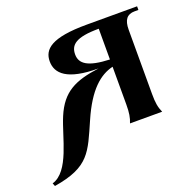

<svg xmlns="http://www.w3.org/2000/svg" viewBox="-178 -619 895 892"><g transform="rotate(-20 270.0 -173.0)"><path d="M516 -94V-411C516 -460 534 -482 571 -482H590V-500H341C166 -500 121 -458 121 -398C121 -338 168 -290 323 -290C203 -274 137 -243 93 -139C54 -47 30 113 -60 139L-54 154C124 125 143 60 204 -78C261 -209 323 -260 387 -275V-89C387 -48 383 -24 373 0H532C520 -27 516 -49 516 -94ZM243 -388C243 -435 273 -463 387 -463V-311C279 -315 243 -342 243 -388Z"/></g></svg>

Font: Sinistre
Style: Bold
Weight: 700
Designer: Jules Durand
Foundry: Collletttivo
Version: Version 69.420;Glyphs 3.2 (3217)